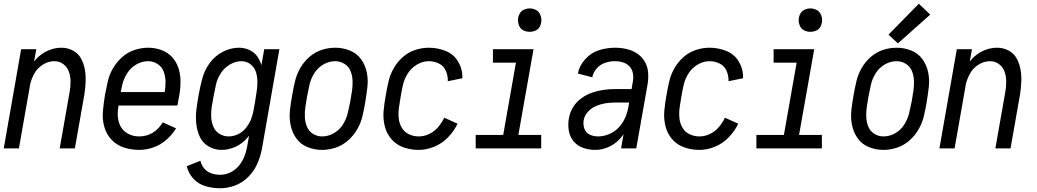

<svg xmlns="http://www.w3.org/2000/svg" viewBox="-24 -793 5544 1026"><path d="M-4 0 89 -530H170L158 -464Q163 -469 167 -475Q194 -505 230 -521.5Q266 -538 304 -538Q337 -538 365.5 -523Q394 -508 409 -480.5Q424 -453 429.5 -421Q435 -389 433.5 -355.5Q432 -322 427 -289L376 0H295L348 -301Q353 -329 353 -356.5Q353 -384 344.5 -409Q336 -434 315 -450Q294 -466 266 -466Q233 -466 202.5 -446Q172 -426 157 -395Q142 -367 136 -337L135 -331V-329L77 0Z M719 8Q677 8 637.5 -5Q598 -18 571 -47.5Q544 -77 533 -116.5Q522 -156 526 -199.5Q530 -243 537 -286Q544 -322 552 -358Q560 -394 579.5 -427.5Q599 -461 628.5 -487.5Q658 -514 695 -526Q732 -538 768 -538Q804 -538 837.5 -526Q871 -514 894.5 -489Q918 -464 929 -431Q940 -398 940.5 -361.5Q941 -325 935 -289L924 -229H609Q608 -216 606 -202Q602 -166 613.5 -133Q625 -100 654 -82Q683 -64 719 -64Q799 -64 846 -139L917 -107Q895 -72 864 -45Q833 -18 795 -5Q757 8 719 8ZM621 -301H856Q861 -329 860.5 -357.5Q860 -386 850.5 -411Q841 -436 818 -451Q795 -466 767 -466Q734 -466 703.5 -448Q673 -430 654.5 -400Q636 -370 629 -338Q625 -320 621 -301Z M1152 213Q1111 213 1073 201.5Q1035 190 1009 161.5Q983 133 974 95L1047 66Q1052 89 1067 107Q1082 125 1104.5 133Q1127 141 1152 141Q1179 141 1205.5 129Q1232 117 1251 94.5Q1270 72 1280.5 46.5Q1291 21 1296 -6L1307 -68Q1303 -63 1298 -57Q1272 -26 1235 -9Q1198 8 1160 8Q1122 8 1090 -11Q1058 -30 1043 -63.5Q1028 -97 1024.5 -134.5Q1021 -172 1026 -211Q1031 -250 1038 -289Q1046 -332 1057.5 -375Q1069 -418 1097 -456.5Q1125 -495 1167 -516.5Q1209 -538 1253 -538Q1286 -538 1314.5 -523Q1343 -508 1358 -480Q1367 -464 1373 -445L1388 -530H1469L1375 6Q1367 46 1350 84Q1333 122 1302 153Q1271 184 1231.5 198.5Q1192 213 1152 213ZM1198 -64Q1223 -64 1247.5 -75.5Q1272 -87 1289.5 -108.5Q1307 -130 1317 -154Q1324 -174 1329 -194L1338 -243L1346 -294Q1351 -322 1351.5 -350.5Q1352 -379 1344.5 -405.5Q1337 -432 1315.5 -449Q1294 -466 1266 -466Q1234 -466 1204 -448Q1174 -430 1155.5 -401Q1137 -372 1130 -340.5Q1123 -309 1117 -277Q1112 -250 1107.5 -222.5Q1103 -195 1104.5 -168Q1106 -141 1116 -116.5Q1126 -92 1148.5 -78Q1171 -64 1198 -64Z M1697 8Q1656 8 1619 -7Q1582 -22 1559.5 -53.5Q1537 -85 1529 -124Q1521 -163 1525.5 -204.5Q1530 -246 1538 -288Q1544 -323 1552.5 -359Q1561 -395 1580 -428.5Q1599 -462 1628.5 -488Q1658 -514 1694 -526Q1730 -538 1768 -538Q1808 -538 1845.5 -523Q1883 -508 1905.5 -476.5Q1928 -445 1936 -406Q1944 -367 1939 -325.5Q1934 -284 1927 -242Q1921 -207 1912.5 -171Q1904 -135 1884.5 -101.5Q1865 -68 1835.5 -42Q1806 -16 1769.5 -4Q1733 8 1697 8ZM1698 -64Q1730 -64 1760.5 -81.5Q1791 -99 1809 -128.5Q1827 -158 1834.5 -189.5Q1842 -221 1848 -252L1849 -257L1850 -266L1852 -275L1853 -284L1857 -307Q1861 -335 1860 -362Q1859 -389 1849 -413.5Q1839 -438 1816.5 -452Q1794 -466 1767 -466Q1734 -466 1704 -448.5Q1674 -431 1655.5 -401.5Q1637 -372 1630 -340.5Q1623 -309 1617 -278Q1612 -250 1608 -222.5Q1604 -195 1605 -168Q1606 -141 1616 -116.5Q1626 -92 1648 -78Q1670 -64 1698 -64Z M2214 8Q2171 8 2132.5 -5.5Q2094 -19 2068 -49Q2042 -79 2032 -119Q2022 -159 2026 -202Q2030 -245 2038 -287Q2044 -323 2052.5 -359Q2061 -395 2080 -428.5Q2099 -462 2128.5 -488Q2158 -514 2194.5 -526Q2231 -538 2267 -538Q2315 -538 2358 -520.5Q2401 -503 2424.5 -463Q2448 -423 2447 -375L2369 -359Q2370 -388 2358.5 -414.5Q2347 -441 2321.5 -453.5Q2296 -466 2267 -466Q2235 -466 2204.5 -448Q2174 -430 2155.5 -401Q2137 -372 2129.5 -340Q2122 -308 2117 -276Q2112 -248 2108 -219.5Q2104 -191 2106.5 -163Q2109 -135 2122.5 -111.5Q2136 -88 2160.5 -76Q2185 -64 2214 -64Q2242 -64 2269.5 -77Q2297 -90 2317 -113.5Q2337 -137 2350 -164L2421 -132Q2402 -92 2370 -59Q2338 -26 2296.5 -9Q2255 8 2214 8Z M2518 0V-72H2665L2733 -458H2610V-530H2827L2746 -72H2868V0ZM2806 -623Q2790 -623 2774.5 -630Q2759 -637 2751.5 -652.5Q2744 -668 2744 -685Q2744 -702 2751.5 -717.5Q2759 -733 2774.5 -740.5Q2790 -748 2806 -748Q2823 -748 2838.5 -740.5Q2854 -733 2861.5 -717.5Q2869 -702 2869 -685Q2869 -668 2861.5 -652.5Q2854 -637 2838.5 -630Q2823 -623 2806 -623Z M3158 8Q3124 8 3093 -2.5Q3062 -13 3041.5 -37.5Q3021 -62 3015.5 -95Q3010 -128 3016 -161Q3021 -191 3038 -219.5Q3055 -248 3082 -267.5Q3109 -287 3139 -297.5Q3169 -308 3199.5 -312.5Q3230 -317 3261 -317H3351L3358 -358Q3362 -380 3358 -401.5Q3354 -423 3340 -438Q3326 -453 3305.5 -459.5Q3285 -466 3262 -466Q3236 -466 3210 -457.5Q3184 -449 3165 -427.5Q3146 -406 3141 -380L3064 -400Q3072 -442 3103.5 -477Q3135 -512 3177.5 -525Q3220 -538 3262 -538Q3294 -538 3324.5 -531Q3355 -524 3380 -507.5Q3405 -491 3420.5 -465.5Q3436 -440 3439 -408.5Q3442 -377 3437 -345L3376 0H3295L3308 -76Q3305 -71 3301 -66Q3275 -31 3236.5 -11.5Q3198 8 3158 8ZM3172 -64Q3201 -64 3230.5 -76Q3260 -88 3282 -111.5Q3304 -135 3316.5 -163.5Q3329 -192 3334 -222L3338 -245H3261Q3236 -245 3211 -241Q3186 -237 3161 -226.5Q3136 -216 3117.5 -195.5Q3099 -175 3095 -150Q3091 -127 3099 -105Q3107 -83 3127.5 -73.5Q3148 -64 3172 -64Z M3714 8Q3671 8 3632.5 -5.5Q3594 -19 3568 -49Q3542 -79 3532 -119Q3522 -159 3526 -202Q3530 -245 3538 -287Q3544 -323 3552.5 -359Q3561 -395 3580 -428.5Q3599 -462 3628.5 -488Q3658 -514 3694.5 -526Q3731 -538 3767 -538Q3815 -538 3858 -520.5Q3901 -503 3924.5 -463Q3948 -423 3947 -375L3869 -359Q3870 -388 3858.5 -414.5Q3847 -441 3821.5 -453.5Q3796 -466 3767 -466Q3735 -466 3704.5 -448Q3674 -430 3655.5 -401Q3637 -372 3629.5 -340Q3622 -308 3617 -276Q3612 -248 3608 -219.5Q3604 -191 3606.5 -163Q3609 -135 3622.5 -111.5Q3636 -88 3660.5 -76Q3685 -64 3714 -64Q3742 -64 3769.5 -77Q3797 -90 3817 -113.5Q3837 -137 3850 -164L3921 -132Q3902 -92 3870 -59Q3838 -26 3796.5 -9Q3755 8 3714 8Z M4018 0V-72H4165L4233 -458H4110V-530H4327L4246 -72H4368V0ZM4306 -623Q4290 -623 4274.5 -630Q4259 -637 4251.5 -652.5Q4244 -668 4244 -685Q4244 -702 4251.5 -717.5Q4259 -733 4274.5 -740.5Q4290 -748 4306 -748Q4323 -748 4338.5 -740.5Q4354 -733 4361.5 -717.5Q4369 -702 4369 -685Q4369 -668 4361.5 -652.5Q4354 -637 4338.5 -630Q4323 -623 4306 -623Z M4774 -561 4724 -608 4886 -773 4947 -715ZM4697 8Q4656 8 4619 -7Q4582 -22 4559.5 -53.5Q4537 -85 4529 -124Q4521 -163 4525.5 -204.5Q4530 -246 4538 -288Q4544 -323 4552.5 -359Q4561 -395 4580 -428.5Q4599 -462 4628.5 -488Q4658 -514 4694 -526Q4730 -538 4768 -538Q4808 -538 4845.5 -523Q4883 -508 4905.5 -476.5Q4928 -445 4936 -406Q4944 -367 4939 -325.5Q4934 -284 4927 -242Q4921 -207 4912.5 -171Q4904 -135 4884.5 -101.5Q4865 -68 4835.5 -42Q4806 -16 4769.5 -4Q4733 8 4697 8ZM4698 -64Q4730 -64 4760.5 -81.5Q4791 -99 4809 -128.5Q4827 -158 4834.5 -189.5Q4842 -221 4848 -252L4849 -257L4850 -266L4852 -275L4853 -284L4857 -307Q4861 -335 4860 -362Q4859 -389 4849 -413.5Q4839 -438 4816.5 -452Q4794 -466 4767 -466Q4734 -466 4704 -448.5Q4674 -431 4655.5 -401.5Q4637 -372 4630 -340.5Q4623 -309 4617 -278Q4612 -250 4608 -222.5Q4604 -195 4605 -168Q4606 -141 4616 -116.5Q4626 -92 4648 -78Q4670 -64 4698 -64Z M4996 0 5089 -530H5170L5158 -464Q5163 -469 5167 -475Q5194 -505 5230 -521.5Q5266 -538 5304 -538Q5337 -538 5365.5 -523Q5394 -508 5409 -480.5Q5424 -453 5429.5 -421Q5435 -389 5433.5 -355.5Q5432 -322 5427 -289L5376 0H5295L5348 -301Q5353 -329 5353 -356.5Q5353 -384 5344.5 -409Q5336 -434 5315 -450Q5294 -466 5266 -466Q5233 -466 5202.5 -446Q5172 -426 5157 -395Q5142 -367 5136 -337L5135 -331V-329L5077 0Z"/></svg>

Font: Iosevka SS08
Style: Italic
Weight: 400
Italic angle: -10°
Monospace: yes
Designer: Belleve Invis
Foundry: Belleve Invis
Version: 2.1.0; ttfautohint (v1.8.2)